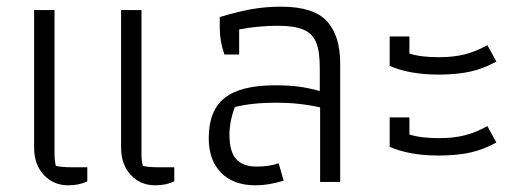

<svg xmlns="http://www.w3.org/2000/svg" viewBox="-20 -544 1576 574"><path d="M82 -103V-514H143V-84Q143 -64 147 -48Q166 -44 190 -44H241V-2Q217 10 184 10Q140 10 111 -21Q82 -52 82 -103ZM342 -103V-514H403V-84Q403 -64 407 -48Q426 -44 450 -44H501V-2Q477 10 444 10Q400 10 371 -21Q342 -52 342 -103Z M604 -131Q604 -214 652 -251.5Q700 -289 802 -289Q840 -289 869.5 -285.5Q899 -282 936 -272V-342Q936 -391 925 -417.5Q914 -444 887 -455.5Q860 -467 810 -467Q753 -467 695 -456V-381H651Q637 -420 637 -460V-493Q690 -509 731.5 -516.5Q773 -524 821 -524Q917 -524 957 -481Q997 -438 997 -354V0H937V-223Q874 -237 806 -237Q734 -237 682 -224Q666 -181 666 -141Q666 -91 686 -68.5Q706 -46 747 -46Q786 -46 813 -56L828 -4Q784 10 744 10Q678 10 641 -27.5Q604 -65 604 -131Z M1145 -347V-435H1204V-384Q1237 -373 1292 -373Q1336 -373 1369.5 -381.5Q1403 -390 1437 -409L1464 -360Q1424 -338 1384 -329.5Q1344 -321 1291 -321Q1205 -321 1145 -347ZM1145 -105V-193H1204V-142Q1237 -131 1292 -131Q1336 -131 1369.5 -139.5Q1403 -148 1437 -167L1464 -118Q1424 -96 1384 -87.5Q1344 -79 1291 -79Q1205 -79 1145 -105Z"/></svg>

Font: Athiti
Style: Regular
Weight: 400
Designer: CadsonDemak Team
Foundry: CadsonDemak
Version: Version 1.033